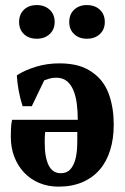

<svg xmlns="http://www.w3.org/2000/svg" viewBox="-20 -714 484 746"><path d="M198.7 -412.1Q183.1 -412.1 172.4 -408.7Q161.6 -405.3 151.9 -401.9L103.5 -301.3H67.9Q58.6 -329.6 52.7 -361.3Q46.9 -393.1 45.4 -421.4Q78.6 -442.4 121.1 -455.1Q163.6 -467.8 210.9 -467.8Q252.4 -467.8 285.2 -458.7Q317.9 -449.7 346.7 -427.2Q386.7 -396 404.3 -344.5Q421.9 -293 421.9 -229.5Q421.9 -175.3 408.2 -130.9Q394.5 -86.4 367.4 -54.9Q340.3 -23.4 300 -6.1Q259.8 11.2 207 11.2Q166.5 11.2 132.3 -3.2Q98.1 -17.6 73.7 -43.5Q49.3 -69.3 35.6 -104.7Q22 -140.1 22 -182.6Q22 -198.2 22.7 -215.1Q23.4 -231.9 26.9 -248.5H282.2Q282.2 -282.2 278.3 -311.8Q274.4 -341.3 264.9 -363.8Q255.4 -386.2 239.3 -399.2Q223.1 -412.1 198.7 -412.1ZM216.3 -41Q239.7 -41 252.9 -55.7Q266.1 -70.3 272.5 -93.5Q278.8 -116.7 279.8 -145.3Q280.8 -173.8 280.3 -201.2H155.8Q155.3 -198.2 154.8 -193.1Q154.3 -188 154.1 -181.9Q153.8 -175.8 153.8 -169.2Q153.8 -162.6 153.8 -157.2Q153.8 -102.1 169.2 -71.5Q184.6 -41 216.3 -41ZM54.2 -628.4Q54.2 -658.2 73 -676.3Q91.8 -694.3 123 -694.3Q153.3 -694.3 172.9 -676.3Q192.4 -658.2 192.4 -628.4Q192.4 -599.6 172.9 -581.5Q153.3 -563.5 123 -563.5Q91.8 -563.5 73 -581.5Q54.2 -599.6 54.2 -628.4ZM249 -628.4Q249 -658.2 268.1 -676.3Q287.1 -694.3 317.4 -694.3Q348.6 -694.3 367.9 -676.3Q387.2 -658.2 387.2 -628.4Q387.2 -599.6 367.9 -581.5Q348.6 -563.5 317.4 -563.5Q287.1 -563.5 268.1 -581.5Q249 -599.6 249 -628.4Z"/></svg>

Font: PT Astra Serif
Style: Bold
Weight: 700
Designer: A.Korolkova, I. Chaeva
Foundry: ParaType Ltd
Version: Version 1.002